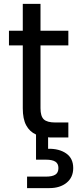

<svg xmlns="http://www.w3.org/2000/svg" viewBox="-20 -706 404 986"><path d="M97 -473H26V-548H97V-686H188V-548H331V-473H188V-150Q188 -109 205 -93Q222 -77 264 -77H331V0H249Q243 0 237.5 0Q232 0 227 -1V58Q284 57 320 82Q356 107 356 157Q356 205 322 232.5Q288 260 234 260H119V201H216Q248 201 264 191Q280 181 280 157Q280 134 264 124Q248 114 216 114H165V-15Q132 -30 114.5 -62.5Q97 -95 97 -150Z"/></svg>

Font: Poppins
Style: Regular
Weight: 400
Designer: Ninad Kale (Devanagari), Jonny Pinhorn (Latin)
Foundry: Indian Type Foundry
Version: Version 3.002 2017